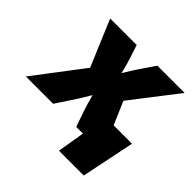

<svg xmlns="http://www.w3.org/2000/svg" viewBox="-211 -709 1032 1032"><g transform="rotate(45 305.5 -192.5)"><path d="M-36.1 0 228 -347.2 204.1 -208.5 64 -541H265.6L287.1 -475.1Q301.3 -433.6 311.5 -389.6Q321.8 -345.7 333 -304.7H271Q296.9 -345.7 323 -389.6Q349.1 -433.6 377.9 -475.1L422.9 -541H629.9L373.5 -209L397.5 -347.2L547.4 0H347.2L319.3 -79.6Q304.7 -121.6 293 -166Q281.2 -210.4 269.5 -251.5H329.1Q304.2 -210.4 278.3 -166Q252.4 -121.6 224.1 -79.6L171.4 0ZM372.1 156.2 397.9 0H351.1L376 -147.9H623L560.5 156.2Z"/></g></svg>

Font: Inter 17pt Black
Style: Italic
Weight: 900
Italic angle: -9.3988°
Version: Version 4.001;git-66647c0bb